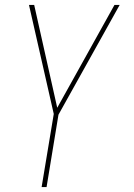

<svg xmlns="http://www.w3.org/2000/svg" viewBox="-20 -540 540 775"><path d="M148 215 197 -80 97 -520H118L211 -105L442 -520H463L216 -77L168 215Z"/></svg>

Font: Iosevka SS18 Thin
Style: Italic
Weight: 100
Italic angle: -9°
Monospace: yes
Designer: Belleve Invis
Foundry: Belleve Invis
Version: Version 25.1.1; ttfautohint (v1.8.4)